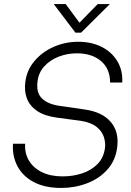

<svg xmlns="http://www.w3.org/2000/svg" viewBox="-20 -917 646 947"><path d="M352 -756 245 -897H304L372 -805L462 -897H522L380 -756ZM282 10Q201 10 146.5 -19Q92 -48 66 -97.5Q40 -147 44 -208H104Q101 -162 122.5 -125.5Q144 -89 186.5 -68Q229 -47 289 -47Q340 -47 385.5 -62Q431 -77 461.5 -108.5Q492 -140 498 -189Q501 -214 492 -242Q483 -270 456 -291.5Q429 -313 379 -321Q349 -325 319 -329Q289 -333 259 -337Q196 -346 160.5 -371.5Q125 -397 112 -433.5Q99 -470 105 -513Q112 -571 150 -616Q188 -661 245 -686Q302 -711 366 -711Q431 -711 481 -686Q531 -661 558.5 -615.5Q586 -570 583 -510H523Q523 -578 478 -616Q433 -654 359 -654Q312 -654 269.5 -637.5Q227 -621 198.5 -590Q170 -559 165 -514Q158 -459 187.5 -431Q217 -403 273 -395Q289 -393 312 -389.5Q335 -386 358 -383Q381 -380 397 -377Q484 -365 526 -316Q568 -267 558 -190Q550 -126 510 -81Q470 -36 409.5 -13Q349 10 282 10Z"/></svg>

Font: Haskoy Light
Style: Italic
Weight: 300
Designer: Ertekin Erdin
Foundry: Ertekin Erdin
Version: Version 2.000; ttfautohint (v1.8.4.7-5d5b)